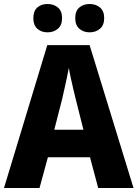

<svg xmlns="http://www.w3.org/2000/svg" viewBox="-20 -942 689 962"><path d="M472 0 431 -154H220L178 0H0L217 -716H429L649 0ZM360 -443Q355 -463 348 -492.5Q341 -522 334.5 -552Q328 -582 325 -602Q321 -581 315 -552.5Q309 -524 302.5 -495Q296 -466 291 -444L252 -292H398ZM147 -851Q147 -887 167 -904.5Q187 -922 218 -922Q249 -922 270 -904.5Q291 -887 291 -851Q291 -816 270 -798Q249 -780 218 -780Q187 -780 167 -798Q147 -816 147 -851ZM357 -851Q357 -887 377.5 -904.5Q398 -922 429 -922Q460 -922 481 -904.5Q502 -887 502 -851Q502 -816 481 -798Q460 -780 429 -780Q398 -780 377.5 -798Q357 -816 357 -851Z"/></svg>

Font: Noto Sans Hebrew SemiCondensed ExtraBold
Style: Regular
Weight: 800
Width: 4
Designer: Monotype Design Team
Foundry: Monotype Imaging Inc.
Version: Version 2.004; ttfautohint (v1.8.4.7-5d5b)